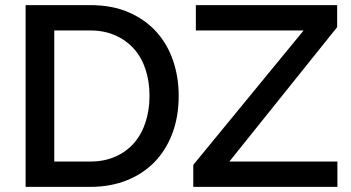

<svg xmlns="http://www.w3.org/2000/svg" viewBox="-20 -730 1373 750"><path d="M735 -86 1166 -611H745V-710H1297V-624L876 -99H1298V0H735ZM80 0V-710H332Q418 -710 482.5 -682Q547 -654 590.5 -606Q634 -558 656 -493.5Q678 -429 678 -356Q678 -275 653.5 -209.5Q629 -144 584 -97.5Q539 -51 475 -25.5Q411 0 332 0ZM564 -356Q564 -412 548.5 -459Q533 -506 503 -539.5Q473 -573 430 -592Q387 -611 332 -611H192V-99H332Q388 -99 431.5 -118.5Q475 -138 504.5 -172.5Q534 -207 549 -254Q564 -301 564 -356Z"/></svg>

Font: Oxford Sans SemiBold
Style: Regular
Weight: 600
Designer: Matt McInerney, Pablo Impallari, Rodrigo Fuenzalida
Foundry: Matt McInerney, Pablo Impallari, Rodrigo Fuenzalida
Version: Version 3.000g; ttfautohint (v1.5) -l 8 -r 28 -G 28 -x 14 -D